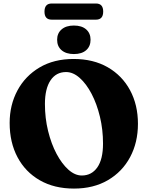

<svg xmlns="http://www.w3.org/2000/svg" viewBox="-20 -1055 842 1094"><path d="M399.5 -719Q511.5 -719 593.8 -671.8Q676 -624.5 721 -541Q766 -457.5 766 -349.5Q766 -243.5 721.5 -160Q677 -76.5 595 -28.5Q513 19.5 401.5 19.5Q289 19.5 206.8 -27.8Q124.5 -75 79.8 -159.2Q35 -243.5 35 -354.5Q35 -456.5 79.2 -539.2Q123.5 -622 205.2 -670.5Q287 -719 399.5 -719ZM567 -237Q567 -316.5 549.5 -389.5Q532 -462.5 502 -520Q472 -577.5 434.2 -611Q396.5 -644.5 356.5 -644.5Q299.5 -644.5 267.8 -597Q236 -549.5 236 -462.5Q236 -382 254 -308.8Q272 -235.5 302.2 -178.5Q332.5 -121.5 369.8 -88.2Q407 -55 446 -55Q502 -55 534.5 -101.2Q567 -147.5 567 -237ZM401 -747Q356.5 -747 331 -768.8Q305.5 -790.5 305.5 -828.5Q305.5 -865.5 331 -887.5Q356.5 -909.5 401 -909.5Q446 -909.5 471 -887.5Q496 -865.5 496 -828.5Q496 -791 471 -769Q446 -747 401 -747ZM233.5 -988.5Q233.5 -1035 274.5 -1035H527Q568 -1035 568 -989Q568 -943 527 -943H274.5Q233.5 -943 233.5 -988.5Z"/></svg>

Font: Fraunces 9pt S050
Style: Bold
Weight: 700
Version: Version 1.000; ttfautohint (v1.8.3)